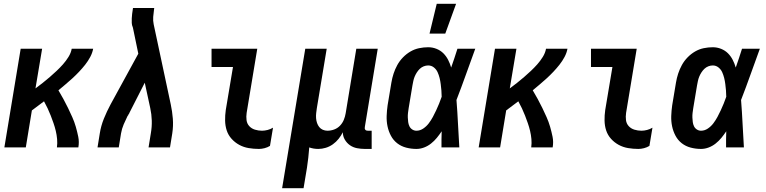

<svg xmlns="http://www.w3.org/2000/svg" viewBox="-20 -777 4040 1012"><path d="M3 0 89 -520H202L167 -311Q186 -325 205 -340Q224 -355 242.5 -371Q261 -387 278.5 -403.5Q296 -420 312 -438Q328 -456 341 -477Q354 -498 358 -520H471Q467 -498 455.5 -476.5Q444 -455 429 -436Q414 -417 397 -399Q380 -381 362 -364.5Q344 -348 325.5 -332.5Q307 -317 288 -301Q301 -279 314 -255.5Q327 -232 338.5 -208Q350 -184 361 -159.5Q372 -135 379.5 -109Q387 -83 392.5 -56Q398 -29 393 0H280Q283 -22 281 -44Q279 -66 274 -87Q269 -108 262 -128Q255 -148 247.5 -167.5Q240 -187 231 -206Q222 -225 212 -243Q196 -231 180 -219Q164 -207 148 -195L116 0Z M494 0 506 -74Q512 -113 527.5 -151.5Q543 -190 563 -227L709 -494L681 -629Q681 -630 680.5 -631Q680 -632 680 -633Q675 -644 674.5 -656Q674 -668 674.5 -680Q675 -692 676.5 -704Q678 -716 680 -728L681 -735H793L792 -728Q789 -708 787.5 -688Q786 -668 790 -649L880 -227Q888 -190 891 -151.5Q894 -113 888 -74L876 0H763L775 -74Q781 -108 780 -141.5Q779 -175 772 -207L743 -341L662 -182Q662 -180 660.5 -178.5Q659 -177 659 -175H658Q657 -173 656 -171.5Q655 -170 655 -168L653 -167Q642 -145 632 -121.5Q622 -98 618 -74L606 0Z M1345 8Q1317 8 1290.5 3.5Q1264 -1 1241 -13.5Q1218 -26 1200.5 -45.5Q1183 -65 1175 -89.5Q1167 -114 1166.5 -141.5Q1166 -169 1170 -197L1208 -424H1095V-520H1336L1280 -182Q1277 -162 1279.5 -143.5Q1282 -125 1294 -112Q1306 -99 1324 -93.5Q1342 -88 1361 -88Q1375 -88 1390.5 -92Q1406 -96 1419 -104L1403 -8Q1390 0 1374.5 4Q1359 8 1345 8Z M1467 215 1589 -520H1702L1650 -207Q1648 -194 1646.5 -180.5Q1645 -167 1646 -154Q1647 -141 1651 -129Q1655 -117 1662.5 -107.5Q1670 -98 1681.5 -93Q1693 -88 1706 -88Q1724 -88 1741.5 -94.5Q1759 -101 1772 -114.5Q1785 -128 1792 -145Q1799 -162 1802 -180L1858 -520H1971L1903 -108Q1902 -104 1902.5 -100Q1903 -96 1905.5 -93Q1908 -90 1911.5 -89Q1915 -88 1919 -88H1939V8H1903Q1882 8 1861.5 4Q1841 0 1824.5 -11.5Q1808 -23 1797.5 -41Q1787 -59 1787 -80Q1778 -62 1765 -45.5Q1752 -29 1734.5 -16.5Q1717 -4 1697 2Q1677 8 1658 8Q1645 8 1633 6Q1621 4 1610 0Q1608 27 1605 54Q1602 81 1598 107L1580 215Z M2175 8Q2147 8 2120.5 1Q2094 -6 2073.5 -22Q2053 -38 2040.5 -61.5Q2028 -85 2022.5 -111.5Q2017 -138 2018 -166Q2019 -194 2023 -222L2043 -342Q2047 -366 2054.5 -389Q2062 -412 2074 -434Q2086 -456 2104 -474.5Q2122 -493 2143.5 -505.5Q2165 -518 2189 -523Q2213 -528 2237 -528Q2260 -528 2281 -519.5Q2302 -511 2317 -496Q2332 -481 2342 -461.5Q2352 -442 2358 -421Q2367 -446 2375 -470.5Q2383 -495 2391 -520H2485Q2460 -452 2436 -384.5Q2412 -317 2386 -250Q2391 -187 2394 -124.5Q2397 -62 2401 0H2307Q2307 -21 2307 -42.5Q2307 -64 2308 -85Q2296 -67 2282.5 -50.5Q2269 -34 2252 -20.5Q2235 -7 2215 0.5Q2195 8 2175 8ZM2175 -88Q2194 -88 2211 -99.5Q2228 -111 2240 -127Q2252 -143 2261.5 -160.5Q2271 -178 2279 -195.5Q2287 -213 2294.5 -231Q2302 -249 2308 -267Q2308 -284 2306.5 -300.5Q2305 -317 2303 -333.5Q2301 -350 2297 -366Q2293 -382 2286.5 -396.5Q2280 -411 2267 -421.5Q2254 -432 2237 -432Q2225 -432 2213.5 -427.5Q2202 -423 2193 -414.5Q2184 -406 2177 -395Q2170 -384 2165.5 -373Q2161 -362 2158.5 -350Q2156 -338 2154 -327L2134 -207Q2132 -194 2130.5 -182Q2129 -170 2129.5 -157.5Q2130 -145 2131.5 -133.5Q2133 -122 2138 -111.5Q2143 -101 2153 -94.5Q2163 -88 2175 -88ZM2244 -600 2282 -757H2384L2327 -600Z M2503 0 2589 -520H2702L2667 -311Q2686 -325 2705 -340Q2724 -355 2742.5 -371Q2761 -387 2778.5 -403.5Q2796 -420 2812 -438Q2828 -456 2841 -477Q2854 -498 2858 -520H2971Q2967 -498 2955.5 -476.5Q2944 -455 2929 -436Q2914 -417 2897 -399Q2880 -381 2862 -364.5Q2844 -348 2825.5 -332.5Q2807 -317 2788 -301Q2801 -279 2814 -255.5Q2827 -232 2838.5 -208Q2850 -184 2861 -159.5Q2872 -135 2879.5 -109Q2887 -83 2892.5 -56Q2898 -29 2893 0H2780Q2783 -22 2781 -44Q2779 -66 2774 -87Q2769 -108 2762 -128Q2755 -148 2747.5 -167.5Q2740 -187 2731 -206Q2722 -225 2712 -243Q2696 -231 2680 -219Q2664 -207 2648 -195L2616 0Z M3345 8Q3317 8 3290.5 3.5Q3264 -1 3241 -13.5Q3218 -26 3200.5 -45.5Q3183 -65 3175 -89.5Q3167 -114 3166.5 -141.5Q3166 -169 3170 -197L3208 -424H3095V-520H3336L3280 -182Q3277 -162 3279.5 -143.5Q3282 -125 3294 -112Q3306 -99 3324 -93.5Q3342 -88 3361 -88Q3375 -88 3390.5 -92Q3406 -96 3419 -104L3403 -8Q3390 0 3374.5 4Q3359 8 3345 8Z M3675 8Q3647 8 3620.5 1Q3594 -6 3573.5 -22Q3553 -38 3540.5 -61.5Q3528 -85 3522.5 -111.5Q3517 -138 3518 -166Q3519 -194 3523 -222L3543 -342Q3547 -366 3554.5 -389Q3562 -412 3574 -434Q3586 -456 3604 -474.5Q3622 -493 3643.5 -505.5Q3665 -518 3689 -523Q3713 -528 3737 -528Q3760 -528 3781 -519.5Q3802 -511 3817 -496Q3832 -481 3842 -461.5Q3852 -442 3858 -421Q3867 -446 3875 -470.5Q3883 -495 3891 -520H3985Q3960 -452 3936 -384.5Q3912 -317 3886 -250Q3891 -187 3894 -124.5Q3897 -62 3901 0H3807Q3807 -21 3807 -42.5Q3807 -64 3808 -85Q3796 -67 3782.5 -50.5Q3769 -34 3752 -20.5Q3735 -7 3715 0.5Q3695 8 3675 8ZM3675 -88Q3694 -88 3711 -99.5Q3728 -111 3740 -127Q3752 -143 3761.5 -160.5Q3771 -178 3779 -195.5Q3787 -213 3794.5 -231Q3802 -249 3808 -267Q3808 -284 3806.5 -300.5Q3805 -317 3803 -333.5Q3801 -350 3797 -366Q3793 -382 3786.5 -396.5Q3780 -411 3767 -421.5Q3754 -432 3737 -432Q3725 -432 3713.5 -427.5Q3702 -423 3693 -414.5Q3684 -406 3677 -395Q3670 -384 3665.5 -373Q3661 -362 3658.5 -350Q3656 -338 3654 -327L3634 -207Q3632 -194 3630.5 -182Q3629 -170 3629.5 -157.5Q3630 -145 3631.5 -133.5Q3633 -122 3638 -111.5Q3643 -101 3653 -94.5Q3663 -88 3675 -88Z"/></svg>

Font: Iosevka Term Curly Oblique
Style: Bold
Weight: 700
Italic angle: -9°
Designer: Belleve Invis
Foundry: Belleve Invis
Version: Version 32.3.0